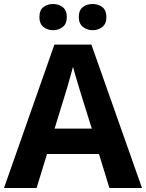

<svg xmlns="http://www.w3.org/2000/svg" viewBox="-20 -1006 730 960"><path d="M527 -66 475 -236H215L163 -66H0L252 -783H437L690 -66ZM387 -529Q382 -546 374 -572Q366 -598 358 -625Q350 -652 345 -672Q340 -652 331.5 -622.5Q323 -593 315.5 -566.5Q308 -540 304 -529L253 -363H439ZM177 -920Q177 -955 197 -970.5Q217 -986 245 -986Q273 -986 293.5 -970.5Q314 -955 314 -920Q314 -887 293.5 -871Q273 -855 245 -855Q217 -855 197 -871.5Q177 -888 177 -920ZM374 -920Q374 -955 394 -970.5Q414 -986 443 -986Q471 -986 491.5 -970.5Q512 -955 512 -920Q512 -887 491.5 -871Q471 -855 443 -855Q415 -855 394.5 -871.5Q374 -888 374 -920Z"/></svg>

Font: Noto Sans Malayalam UI
Style: Regular
Weight: 400
Designer: Jelle Bosma - Monotype Design Team
Foundry: Monotype Imaging Inc.
Version: Version 2.104